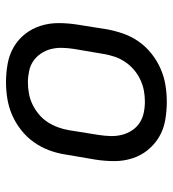

<svg xmlns="http://www.w3.org/2000/svg" viewBox="12 -580 576 640"><g transform="rotate(90 300.0 -260.0)"><path d="M254 8Q223 8 192.5 2.5Q162 -3 136.5 -18Q111 -33 93 -56Q75 -79 66 -107.5Q57 -136 57 -167Q57 -198 62 -230L78 -330Q83 -357 92.5 -384Q102 -411 119 -435Q136 -459 159.5 -477.5Q183 -496 209.5 -507.5Q236 -519 264 -523.5Q292 -528 319 -528Q351 -528 381.5 -522.5Q412 -517 437 -502Q462 -487 480.5 -464Q499 -441 508 -412.5Q517 -384 517 -353Q517 -322 512 -290L495 -190Q491 -163 481 -136Q471 -109 454 -85Q437 -61 413.5 -42.5Q390 -24 363.5 -12.5Q337 -1 309 3.5Q281 8 254 8ZM255 -65Q273 -65 292 -68.5Q311 -72 328.5 -80.5Q346 -89 361.5 -102Q377 -115 387.5 -131.5Q398 -148 404.5 -166Q411 -184 414 -202L430 -302Q433 -322 433.5 -341Q434 -360 429.5 -378Q425 -396 415 -411.5Q405 -427 390 -437Q375 -447 356.5 -451Q338 -455 318 -455Q300 -455 281.5 -451.5Q263 -448 245 -439.5Q227 -431 212 -418Q197 -405 186 -388.5Q175 -372 169 -354Q163 -336 160 -318L143 -218Q140 -198 139.5 -179Q139 -160 143.5 -142Q148 -124 158.5 -108.5Q169 -93 183.5 -83Q198 -73 217 -69Q236 -65 255 -65Z"/></g></svg>

Font: Iosevka SS04 Extended
Style: Italic
Weight: 400
Width: 7
Italic angle: -9°
Monospace: yes
Designer: Belleve Invis
Foundry: Belleve Invis
Version: Version 19.0.0; ttfautohint (v1.8.4)